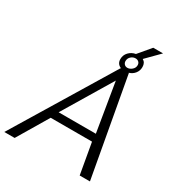

<svg xmlns="http://www.w3.org/2000/svg" viewBox="-256 -1062 1119 1202"><g transform="rotate(30 303.0 -461.5)"><path d="M445.8 -710 574.2 0H500L460.9 -222.2H162.1L29.8 0H-44.9L386.2 -710H390.1Q356 -722.7 356 -758.8Q356 -788.1 375.5 -808.8Q395 -829.6 424.8 -835L499 -922.9H569.8L477.1 -829.1Q501 -815.9 501 -784.2Q501 -757.3 484.9 -737.3Q468.8 -717.3 442.9 -710ZM437 -810.1Q418.5 -810.1 404.3 -796.9Q390.1 -783.7 390.1 -764.2Q390.1 -751 398.7 -741.9Q407.2 -732.9 420.9 -732.9Q438 -732.9 453.6 -746.3Q469.2 -759.8 469.2 -778.8Q469.2 -793 460.2 -801.5Q451.2 -810.1 437 -810.1ZM188 -276.9H457L398.9 -627.9Z"/></g></svg>

Font: Rawline
Style: Italic
Weight: 400
Italic angle: -12°
Designer: Matt McInerney, Pablo Impallari, Rodrigo Fuenzalida
Foundry: Matt McInerney, Pablo Impallari, Rodrigo Fuenzalida
Version: Version 4.020;PS 004.020;hotconv 1.0.88;makeotf.lib2.5.64775